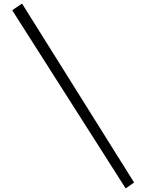

<svg xmlns="http://www.w3.org/2000/svg" viewBox="-20 -780 825 1071"><path d="M681 271 48 -723 103 -760 728 238Z"/></svg>

Font: Lora
Style: Italic
Weight: 400
Italic angle: -3°
Designer: Olga Karpushina, Alexei Vanyashin (Cyrillic)
Foundry: Cyreal
Version: Version 3.008